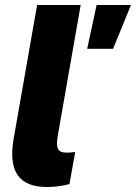

<svg xmlns="http://www.w3.org/2000/svg" viewBox="-20 -740 546 771"><path d="M169 11C202 11 234 6 259 -1L282 -130C271 -128 260 -127 249 -127C209 -127 203 -146 213 -201L304 -720H129L35 -184C12 -53 55 11 169 11ZM330 -544H434L506 -720H368Z"/></svg>

Font: Fixel Display 20240404 ExBold
Style: Italic
Weight: 800
Italic angle: -10°
Designer: AlfaBravo + MacPaw
Foundry: Kyrylo Tkachov, Marchela Mozhyna, Serhii Makarenko, Maria Weinstein, Zakhar Kryvoshyya
Version: Version 1.211;Glyphs 3.2 (3225)